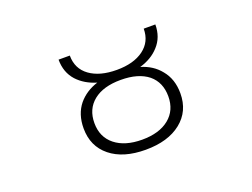

<svg xmlns="http://www.w3.org/2000/svg" viewBox="-87 -703 1173 894"><g transform="rotate(-20 500.0 -255.5)"><path d="M637.7 -295.9Q588.9 -335 502 -335Q415 -335 366.7 -295.9Q318.4 -256.8 318.4 -187.5Q318.4 -118.2 367.7 -78.6Q417 -39.1 502 -39.1Q586.9 -39.1 635.7 -78.6Q684.6 -118.2 684.6 -187.5Q684.6 -256.8 637.7 -295.9ZM262.7 -181.6Q262.7 -252 300.8 -298.8Q336.9 -341.8 395.5 -360.4Q336.9 -377.9 300.8 -417Q262.7 -459 262.7 -522.5H318.4Q318.4 -457 368.2 -420.9Q418 -384.8 502 -384.8Q585.9 -384.8 635.3 -421.4Q684.6 -458 684.6 -522.5H742.2Q742.2 -459 703.1 -417Q668 -377.9 608.4 -360.4Q668 -342.8 703.1 -298.8Q742.2 -252 742.2 -181.6Q742.2 -92.8 677.2 -41Q612.3 10.7 501.5 10.7Q390.6 10.7 326.7 -41Q262.7 -92.8 262.7 -181.6Z"/></g></svg>

Font: Gen Shin Gothic Monospace Light
Style: Regular
Weight: 300
Designer: [Source Han Sans]
Ryoko NISHIZUKA  (kana & ideographs); Paul D. Hunt (Latin, Greek & Cyrillic); Wenlong ZHANG  (bopomofo
Version: Version 1.002.20150607